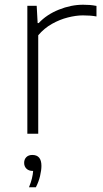

<svg xmlns="http://www.w3.org/2000/svg" viewBox="-20 -565 436 811"><path d="M95.5 0V-540.5H135L139 -467.5H143.5Q177 -503.5 228.5 -524.2Q280 -545 331 -545Q346.5 -545 359.2 -544Q372 -543 387.5 -540V-495.5Q374 -498 359.8 -499Q345.5 -500 330 -500Q301 -500 266.5 -491.2Q232 -482.5 199.2 -464Q166.5 -445.5 141.5 -416V0ZM102.5 226Q111 205 115 188.2Q119 171.5 120 157H118.5Q101.5 157 91.8 147.5Q82 138 82 123Q82 108 91.2 98.8Q100.5 89.5 116.5 89.5Q155 89.5 155 135.5Q155 154 149.2 178.5Q143.5 203 131.5 226Z"/></svg>

Font: Encode Sans Expanded Expanded ExtraLight
Style: Regular
Weight: 200
Width: 7
Designer: Multiple Designers
Foundry: Impallari Type
Version: Version 3.000; ttfautohint (v1.8.3) -l 8 -r 50 -G 200 -x 14 